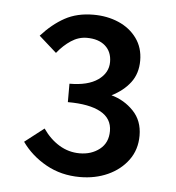

<svg xmlns="http://www.w3.org/2000/svg" viewBox="-39 -844 448 488"><g transform="rotate(5 185.0 -600.0)"><path d="M182 -393Q134 -393 95.5 -414.5Q57 -436 33 -470L82 -508Q100 -482 124 -467.5Q148 -453 176 -453Q206 -453 227 -469.5Q248 -486 248 -516Q248 -548 219 -564Q190 -580 135 -580V-627Q182 -627 207.5 -645Q233 -663 233 -691Q233 -717 216 -732Q199 -747 169 -747Q148 -747 129 -734.5Q110 -722 94 -702L49 -742Q77 -773 108 -790Q139 -807 181 -807Q216 -807 245 -794.5Q274 -782 291.5 -758Q309 -734 309 -701Q309 -668 291.5 -645Q274 -622 244 -607Q277 -598 300.5 -573.5Q324 -549 324 -511Q324 -475 304.5 -448.5Q285 -422 253 -407.5Q221 -393 182 -393Z"/></g></svg>

Font: Assistant ExtraLight SemiBold
Style: Regular
Weight: 600
Version: Version 3.000